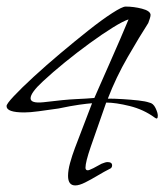

<svg xmlns="http://www.w3.org/2000/svg" viewBox="-25 -534 500 584"><path d="M204 30Q182 30 182 1Q182 -16 188 -38Q194 -60 203 -84L255 -220Q241 -219 216 -215.5Q191 -212 153 -204Q118 -199 92 -195.5Q66 -192 49 -192Q-5 -192 -5 -211Q-6 -217 17 -241.5Q40 -266 77.5 -300.5Q115 -335 159 -372Q203 -409 244 -441.5Q285 -474 316 -494Q347 -514 357 -514Q382 -514 407 -507.5Q432 -501 433 -489Q433 -485 431 -478.5Q429 -472 426 -464Q399 -422 363.5 -360.5Q328 -299 303 -234Q323 -234 348 -232.5Q373 -231 395.5 -228.5Q418 -226 429 -222Q441 -220 448 -205.5Q455 -191 455 -182Q455 -169 446 -176Q412 -201 369.5 -211.5Q327 -222 298 -222Q267 -134 251 -87.5Q235 -41 235 -24Q235 -16 242 -16Q246 -16 259 -22.5Q272 -29 284 -36Q296 -41 302 -41Q316 -41 316 -31Q316 -23 308 -20Q292 -12 272 0Q252 12 234 21Q216 30 204 30ZM107 -223Q172 -231 205.5 -232.5Q239 -234 262 -236Q265 -243 278 -272.5Q291 -302 308 -340.5Q325 -379 341 -416Q357 -453 366 -475Q350 -470 318.5 -450.5Q287 -431 248.5 -403Q210 -375 172.5 -344.5Q135 -314 106 -287Q68 -252 68 -235Q68 -219 107 -223Z"/></svg>

Font: Petemoss
Style: Regular
Weight: 400
Designer: Robert E. Leuschke
Foundry: Robert E. Leuschke
Version: Version 1.010; ttfautohint (v1.8.3)